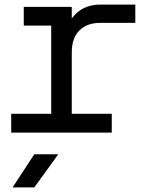

<svg xmlns="http://www.w3.org/2000/svg" viewBox="-20 -580 640 840"><path d="M29 0V-82H204V-468H84V-550H294V-499Q338 -560 419 -560H572V-480H419Q361 -480 327.5 -447Q294 -414 294 -350V-82H469V0ZM35 240 130 95H235L130 240Z"/></svg>

Font: Tiny
Style: Regular
Weight: 400
Designer: Philipp Nurullin, Konstantin Bulenkov
Foundry: JetBrains
Version: Version 2.251; ttfautohint (v1.8.4.7-5d5b)